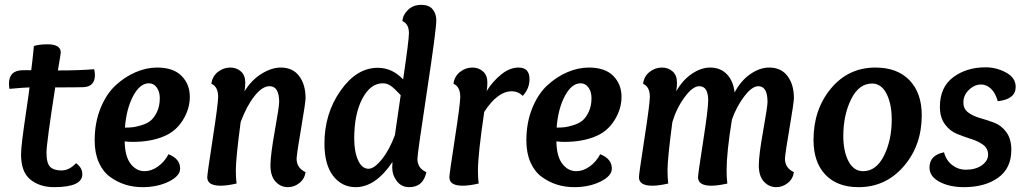

<svg xmlns="http://www.w3.org/2000/svg" viewBox="-20 -763 4239 793"><path d="M75 -473H109Q110 -479 114.5 -519Q119 -559 120 -573Q141 -580 176 -580Q231 -580 231 -546Q231 -541 219 -472Q304 -472 369 -477Q372 -465 372 -453Q372 -406 326 -403Q295 -402 208 -402Q172 -170 172 -133Q172 -89 187 -74Q202 -59 234 -59Q266 -59 294 -89Q320 -71 320 -43Q320 10 203 10Q145 10 106 -21Q67 -52 67 -125Q67 -147 72.5 -191Q78 -235 88 -302Q98 -369 102 -402Q85 -402 19 -396Q17 -410 17 -417Q17 -473 75 -473Z M495 -179Q496 -117 519.5 -86.5Q543 -56 577 -56Q605 -56 632 -75Q659 -94 676 -126Q724 -107 724 -67Q724 -36 677 -13Q630 10 569 10Q531 10 497.5 -0.5Q464 -11 434.5 -32.5Q405 -54 388 -92.5Q371 -131 371 -183Q371 -256 395 -315.5Q419 -375 457.5 -410.5Q496 -446 540.5 -465Q585 -484 629 -484Q696 -484 730 -449.5Q764 -415 764 -363Q764 -313 735 -266.5Q706 -220 657 -200Q603 -177 528 -177Q513 -177 495 -179ZM640 -358Q640 -384 627.5 -401.5Q615 -419 595 -419Q558 -419 530 -366.5Q502 -314 496 -236Q515 -236 528.5 -237.5Q542 -239 565 -246Q588 -253 602.5 -265Q617 -277 628.5 -301Q640 -325 640 -358Z M974 -259Q954 -109 954 -59Q954 -30 957 -5Q918 4 891 4Q836 4 836 -31Q836 -44 858.5 -189.5Q881 -335 881 -363Q881 -405 853 -417Q857 -448 880 -466Q903 -484 931 -484Q957 -484 975 -468Q993 -452 993 -422Q993 -404 990 -386Q1019 -433 1060.5 -458.5Q1102 -484 1140 -484Q1189 -484 1215.5 -449Q1242 -414 1242 -358Q1242 -340 1224.5 -238Q1207 -136 1205 -108Q1205 -69 1242 -52Q1238 -24 1216.5 -7Q1195 10 1169 10Q1139 10 1118 -13Q1097 -36 1097 -80Q1097 -122 1115 -222.5Q1133 -323 1133 -342Q1133 -407 1093 -407Q1063 -407 1030.5 -365.5Q998 -324 974 -259Z M1645 -435Q1669 -598 1669 -626Q1669 -664 1642 -676Q1644 -702 1665.5 -722.5Q1687 -743 1720 -743Q1752 -743 1767 -724.5Q1782 -706 1782 -679Q1782 -640 1743 -383.5Q1704 -127 1704 -107Q1704 -68 1741 -52Q1728 10 1670 10Q1638 10 1619 -15Q1600 -40 1600 -71Q1600 -84 1601 -94Q1531 10 1449 10Q1392 10 1356 -36.5Q1320 -83 1320 -170Q1320 -294 1386.5 -388.5Q1453 -483 1540 -483Q1600 -483 1645 -435ZM1611 -205 1635 -370Q1607 -400 1592.5 -409.5Q1578 -419 1561 -419Q1510 -419 1476.5 -355.5Q1443 -292 1443 -191Q1443 -136 1459 -101Q1475 -66 1502 -66Q1526 -66 1557.5 -105.5Q1589 -145 1611 -205Z M2094 -386Q2035 -386 1980 -301Q1954 -125 1954 -59Q1954 -30 1957 -5Q1918 4 1891 4Q1836 4 1836 -31Q1836 -44 1858.5 -189.5Q1881 -335 1881 -363Q1881 -405 1853 -417Q1857 -448 1880 -466Q1903 -484 1931 -484Q1957 -484 1975 -468Q1993 -452 1993 -422Q1993 -405 1990 -387Q2014 -426 2049.5 -455Q2085 -484 2122 -484Q2167 -484 2167 -436Q2167 -397 2139 -367Q2120 -386 2094 -386Z M2278 -179Q2279 -117 2302.5 -86.5Q2326 -56 2360 -56Q2388 -56 2415 -75Q2442 -94 2459 -126Q2507 -107 2507 -67Q2507 -36 2460 -13Q2413 10 2352 10Q2314 10 2280.5 -0.5Q2247 -11 2217.5 -32.5Q2188 -54 2171 -92.5Q2154 -131 2154 -183Q2154 -256 2178 -315.5Q2202 -375 2240.5 -410.5Q2279 -446 2323.5 -465Q2368 -484 2412 -484Q2479 -484 2513 -449.5Q2547 -415 2547 -363Q2547 -313 2518 -266.5Q2489 -220 2440 -200Q2386 -177 2311 -177Q2296 -177 2278 -179ZM2423 -358Q2423 -384 2410.5 -401.5Q2398 -419 2378 -419Q2341 -419 2313 -366.5Q2285 -314 2279 -236Q2298 -236 2311.5 -237.5Q2325 -239 2348 -246Q2371 -253 2385.5 -265Q2400 -277 2411.5 -301Q2423 -325 2423 -358Z M2757 -259Q2737 -109 2737 -59Q2737 -30 2740 -5Q2701 4 2674 4Q2619 4 2619 -31Q2619 -44 2641.5 -189.5Q2664 -335 2664 -363Q2664 -405 2636 -417Q2640 -448 2663 -466Q2686 -484 2714 -484Q2740 -484 2758 -468Q2776 -452 2776 -422Q2776 -404 2773 -386Q2800 -433 2838 -458.5Q2876 -484 2913 -484Q2956 -484 2982.5 -456Q3009 -428 3014 -381Q3040 -430 3079 -457Q3118 -484 3157 -484Q3206 -484 3232.5 -449Q3259 -414 3259 -358Q3259 -340 3241.5 -238Q3224 -136 3222 -108Q3222 -69 3259 -52Q3255 -24 3233.5 -7Q3212 10 3186 10Q3156 10 3135 -13Q3114 -36 3114 -80Q3114 -122 3132 -222.5Q3150 -323 3150 -342Q3150 -407 3112 -407Q3086 -407 3054 -365Q3022 -323 3003 -269Q2981 -134 2981 -59Q2981 -30 2984 -5Q2945 4 2918 4Q2863 4 2863 -31Q2863 -44 2884 -178.5Q2905 -313 2905 -348Q2905 -407 2868 -407Q2841 -407 2807.5 -361.5Q2774 -316 2757 -259Z M3526 10Q3438 10 3389 -41.5Q3340 -93 3340 -185Q3340 -311 3412 -397.5Q3484 -484 3596 -484Q3686 -484 3736.5 -431.5Q3787 -379 3787 -287Q3787 -162 3712.5 -76Q3638 10 3526 10ZM3582 -418Q3527 -418 3495 -352.5Q3463 -287 3463 -201Q3463 -138 3484.5 -97Q3506 -56 3545 -56Q3599 -56 3631 -120Q3663 -184 3663 -269Q3663 -334 3641.5 -376Q3620 -418 3582 -418Z M4101 -345Q4091 -380 4072.5 -397Q4054 -414 4032 -414Q4005 -414 3982 -392Q3959 -370 3959 -340Q3959 -313 3979.5 -298Q4000 -283 4029 -275Q4058 -267 4087 -256Q4116 -245 4136.5 -217Q4157 -189 4157 -144Q4157 -68 4102.5 -29Q4048 10 3961 10Q3902 10 3860.5 -12Q3819 -34 3819 -71Q3819 -122 3879 -134Q3888 -100 3913 -81Q3938 -62 3968 -62Q4010 -62 4035.5 -80.5Q4061 -99 4061 -124Q4061 -150 4040.5 -165Q4020 -180 3991 -189Q3962 -198 3932.5 -210Q3903 -222 3882.5 -250Q3862 -278 3862 -322Q3862 -403 3917 -444Q3972 -485 4051 -485Q4095 -485 4135 -463.5Q4175 -442 4175 -404Q4175 -353 4101 -345Z"/></svg>

Font: Overlock
Style: Bold Italic
Weight: 700
Version: Version 1.001